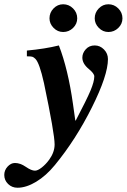

<svg xmlns="http://www.w3.org/2000/svg" viewBox="-114 -675 594 900"><path d="M239 -110H241Q293 -209 310.5 -251Q328 -293 328 -317Q328 -330 303 -351Q272 -376 272 -405Q272 -426 288 -444Q304 -462 330 -462Q355 -462 373.5 -443Q392 -424 392 -398Q392 -322 316.5 -171Q241 -20 143 99Q102 149 55.5 177Q9 205 -32 205Q-58 205 -76 187.5Q-94 170 -94 145Q-94 123 -78.5 106Q-63 89 -44 89Q-19 89 7 107Q33 125 50 125Q63 125 82 110Q101 95 117 73Q142 38 142 2Q142 -48 92 -286Q71 -380 52 -399Q44 -407 37.5 -409Q31 -411 12 -411V-438Q98 -446 162 -462Q205 -351 228 -188ZM460 -589Q460 -563 440.5 -544Q421 -525 394 -525Q368 -525 349 -544.5Q330 -564 330 -589Q330 -616 349 -635.5Q368 -655 394 -655Q421 -655 440.5 -635.5Q460 -616 460 -589ZM248 -589Q248 -563 228.5 -544Q209 -525 182 -525Q156 -525 137 -544.5Q118 -564 118 -589Q118 -616 137 -635.5Q156 -655 182 -655Q209 -655 228.5 -635.5Q248 -616 248 -589Z"/></svg>

Font: STIX MathJax Latin
Style: Bold Italic
Weight: 700
Italic angle: -16.33°
Designer: MicroPress Inc., with final additions and corrections provided by Coen Hoffman, Elsevier (retired)
Version: Version 1.1.1